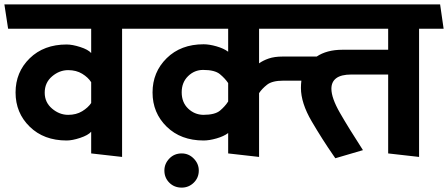

<svg xmlns="http://www.w3.org/2000/svg" viewBox="-31 -700 2044 876"><path d="M273 -59Q169 -59 104.5 -122Q40 -185 40 -278Q40 -371 104.5 -434Q169 -497 273 -497Q299 -497 335 -485.5Q371 -474 385 -458V-569H6L-11 -680H620L636 -569H526V16L385 0V-99Q371 -83 335 -71Q299 -59 273 -59ZM173 -277Q173 -233 206.5 -204.5Q240 -176 280 -176Q317 -176 344 -192.5Q371 -209 385 -230V-325Q371 -347 344 -363.5Q317 -380 280 -380Q240 -380 206.5 -351.5Q173 -323 173 -277Z M1740 -569H1151V-411Q1169 -424 1195 -433Q1221 -442 1259 -442H1414Q1436 -457 1465.5 -465Q1495 -473 1531 -473H1740ZM798 -279Q798 -233 827 -205Q856 -177 896 -176Q950 -176 973 -195.5Q996 -215 1010 -237V-321Q996 -342 972.5 -361.5Q949 -381 896 -381Q856 -381 827 -352.5Q798 -324 798 -279ZM1010 0V-93Q990 -78 957 -68.5Q924 -59 898 -59Q794 -59 729.5 -122Q665 -185 665 -278Q665 -371 729.5 -434.5Q794 -498 898 -498Q924 -498 957 -488.5Q990 -479 1010 -464V-569H631L614 -680H1977L1993 -569H1881V16L1740 0V-360H1572Q1526 -360 1503.5 -343.5Q1481 -327 1481 -295Q1481 -253 1520 -185Q1559 -117 1625 -15L1499 22L1490 9Q1440 -63 1391 -146.5Q1342 -230 1342 -299Q1342 -307 1342.5 -315.5Q1343 -324 1344 -332H1262Q1211 -332 1187.5 -313.5Q1164 -295 1151 -275V16ZM798 156Q764 156 741.5 133.5Q719 111 719 78Q719 47 741.5 23.5Q764 0 798 0Q830 0 853 23.5Q876 47 876 78Q876 111 853 133.5Q830 156 798 156Z"/></svg>

Font: Palanquin Dark
Style: Regular
Weight: 400
Designer: Pria Ravichandran
Version: Version 1.000